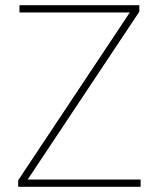

<svg xmlns="http://www.w3.org/2000/svg" viewBox="-20 -720 612 740"><path d="M50 0V-25L491 -688L504 -672H55V-700H517V-675L78 -15L69 -28H522V0Z"/></svg>

Font: Fustat ExtraLight
Style: Regular
Weight: 250
Designer: Mohamed Gaber, Khaled Hosny, Laura Garcia Mut
Foundry: Kief Type Foundry, Alif Type Foundry, Hard Type Foundry
Version: Version 1.007